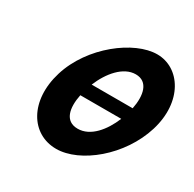

<svg xmlns="http://www.w3.org/2000/svg" viewBox="-182 -1032 1251 1239"><g transform="rotate(30 444.0 -412.5)"><path d="M682.8 -459H377.5C420.9 -564.9 499.2 -659 591.6 -659C684.7 -659 704.4 -564.9 682.8 -459ZM348.3 -363H653.1C610.3 -258.7 535.7 -167 441.2 -167C344.3 -167 327 -258.7 348.3 -363ZM157.2 -413C83.6 -172 198.4 15 385.6 15C563.2 15 792.6 -172 866.3 -413C940 -654 817.4 -840 647 -840C476.8 -840 230.9 -654 157.2 -413Z"/></g></svg>

Font: Hussar
Style: BdSuprConOblThree
Weight: 700
Foundry: Cannot Into Space Fonts
Version: Version 2.00